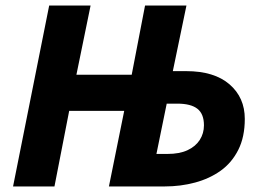

<svg xmlns="http://www.w3.org/2000/svg" viewBox="-20 -671 946 691"><path d="M27 0 157 -651H306L255 -402H454L502 -651H651L602 -415H650Q751 -415 806 -367.5Q861 -320 861 -243Q861 -178 837.5 -131.5Q814 -85 774 -56.5Q734 -28 682 -14Q630 0 573 0H372L427 -272H229L176 0ZM543 -117H583Q626 -117 655 -130.5Q684 -144 699 -167.5Q714 -191 714 -220Q714 -261 690.5 -279.5Q667 -298 618 -298H580Z"/></svg>

Font: Source Sans 3 ExtraBold
Style: Italic
Weight: 800
Italic angle: -11°
Version: Version 3.052;hotconv 1.1.0;makeotfexe 2.6.0